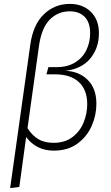

<svg xmlns="http://www.w3.org/2000/svg" viewBox="-20 -761 568 984"><path d="M135 -530Q149 -634 204.5 -687.5Q260 -741 338 -741Q404 -741 445.5 -700.5Q487 -660 487 -591Q487 -515 443 -461.5Q399 -408 315 -398Q384 -396 429 -352Q474 -308 474 -229Q474 -171 450 -116Q426 -61 377 -25Q328 11 256 11Q166 11 114 -59L79 197L32 203ZM427 -227Q427 -301 384 -340.5Q341 -380 263 -380H218L228 -417H271Q326 -417 365 -441Q404 -465 423 -505Q442 -545 442 -591Q442 -646 414 -674.5Q386 -703 338 -703Q277 -703 235 -660.5Q193 -618 180 -527L121 -104Q147 -64 178.5 -46.5Q210 -29 255 -29Q313 -29 352 -59Q391 -89 409 -134.5Q427 -180 427 -227Z"/></svg>

Font: Fira Sans Condensed ExtraLight
Style: Italic
Weight: 275
Width: 3
Italic angle: -8°
Designer: Carrois Corporate & Edenspiekermann AG
Foundry: Carrois Corporate GbR & Edenspiekermann AG
Version: Version 4.203